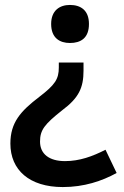

<svg xmlns="http://www.w3.org/2000/svg" viewBox="-20 -572 501 777"><path d="M340 -475C340 -530 307 -552 263 -552C222 -552 187 -530 187 -475C187 -418 222 -398 263 -398C307 -398 340 -418 340 -475ZM318 -286V-319H218V-299C218 -252 203 -229 139 -180C63 -122 22 -76 22 9C22 116 99 185 234 185C320 185 392 161 452 128L407 34C354 61 302 80 243 80C179 80 142 51 142 1C142 -46 160 -69 232 -126C299 -176 318 -217 318 -286Z"/></svg>

Font: Noto Sans Georgian SemiBold
Style: Regular
Weight: 600
Designer: Monotype Design Team, Akaki Razmadze
Foundry: Google LLC
Version: Version 2.005